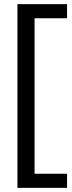

<svg xmlns="http://www.w3.org/2000/svg" viewBox="-20 -770 348 925"><path d="M64 135V-750H303V-682H146.5V67H303V135Z"/></svg>

Font: Cabin
Style: Regular
Weight: 400
Width: 4
Designer: Pablo Impallari
Foundry: Pablo Impallari. http://www.impallari.com Igino Marini. http://www.ikern.com
Version: Version 3.001